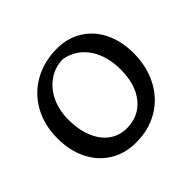

<svg xmlns="http://www.w3.org/2000/svg" viewBox="-136 -687 852 852"><g transform="rotate(-45 290.5 -261.0)"><path d="M36 -250Q36 -332 71.5 -396.5Q107 -461 171 -497Q235 -533 316 -533Q383 -533 434.5 -501Q486 -469 514.5 -411.5Q543 -354 543 -278Q543 -194 508.5 -128Q474 -62 412 -25.5Q350 11 271 11Q201 11 148 -21.5Q95 -54 65.5 -113Q36 -172 36 -250ZM451 -267Q451 -353 411.5 -410.5Q372 -468 303 -481Q254 -481 214 -454Q174 -427 151.5 -380Q129 -333 129 -273Q129 -211 148.5 -163Q168 -115 203.5 -89Q239 -63 286 -63Q361 -63 406 -118Q451 -173 451 -267Z"/></g></svg>

Font: Mirza
Style: Regular
Weight: 400
Designer: Arabic design by Kourosh Beigpour, Latin design by Eduardo Tunni, engineering by Lasse Fister
Version: Version 1.000